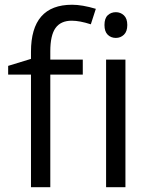

<svg xmlns="http://www.w3.org/2000/svg" viewBox="-20 -785 632 805"><path d="M327.1 -472.2H190.9V0H109.9V-472.2H14.2V-508.8L109.9 -538.1V-567.9Q109.9 -765.1 282.2 -765.1Q324.7 -765.1 381.8 -748L360.8 -683.1Q314 -698.2 280.8 -698.2Q234.9 -698.2 212.9 -667.7Q190.9 -637.2 190.9 -569.8V-535.2H327.1ZM505.9 0H424.8V-535.2H505.9ZM418 -680.2Q418 -708 431.6 -720.9Q445.3 -733.9 465.8 -733.9Q485.4 -733.9 499.5 -720.7Q513.7 -707.5 513.7 -680.2Q513.7 -652.8 499.5 -639.4Q485.4 -626 465.8 -626Q445.3 -626 431.6 -639.4Q418 -652.8 418 -680.2Z"/></svg>

Font: f01722094
Style: Regular
Weight: 400
Foundry: Ascender Corporation
Version: Version 1.10